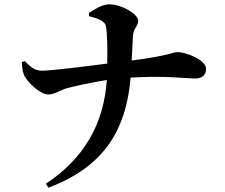

<svg xmlns="http://www.w3.org/2000/svg" viewBox="-20 -809 1040 888"><path d="M81 -522C82 -496 85 -478 90 -465C103 -430 167 -372 202 -372C233 -372 256 -391 286 -400C326 -411 403 -428 474 -439C460 -233 367 -75 192 41L204 59C452 -34 563 -198 584 -450C740 -460 842 -446 883 -446C909 -446 933 -457 933 -491C933 -532 841 -568 800 -568C780 -568 770 -553 589 -529L595 -644C599 -684 619 -686 619 -713C619 -744 543 -789 484 -789C453 -789 413 -764 391 -749L392 -734C425 -726 466 -714 470 -687C477 -650 477 -578 476 -515C362 -500 214 -482 174 -482C140 -482 119 -501 94 -527Z"/></svg>

Font: Noto Serif KR
Style: Bold
Weight: 700
Designer: Ryoko NISHIZUKA 西塚涼子 (kana & ideographs); Frank Grießhammer (Latin, Greek & Cyrillic); Wenlong ZHANG 张文龙 (bopomofo); San
Foundry: Adobe
Version: Version 2.001;hotconv 1.1.0;makeotfexe 2.6.0